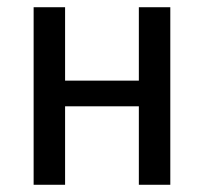

<svg xmlns="http://www.w3.org/2000/svg" viewBox="-20 -511 564 531"><path d="M73 0V-491H160V-288H364V-491H451V0H364V-217H160V0Z"/></svg>

Font: Nunito Sans 10pt Condensed Medium
Style: Regular
Weight: 500
Width: 3
Designer: Vernon Adams
Foundry: Vernon Adams
Version: Version 3.101;gftools[0.9.27]